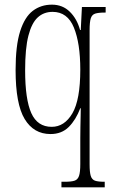

<svg xmlns="http://www.w3.org/2000/svg" viewBox="-20 -566 490 825"><path d="M244 239V215H258Q286 215 300 210.5Q314 206 319.5 190Q325 174 325 139V28Q325 6 325.5 -20Q326 -46 326.5 -68Q327 -90 327 -101H325Q306 -51 275.5 -20.5Q245 10 197 10Q125 10 86 -54.5Q47 -119 47 -265Q47 -370 66.5 -431.5Q86 -493 121 -519.5Q156 -546 203 -546Q249 -546 280 -515.5Q311 -485 324 -437H327L332 -536H434V-512H430Q403 -512 389 -507.5Q375 -503 370 -487Q365 -471 365 -436V140Q365 174 370 190Q375 206 388.5 210.5Q402 215 428 215H430V239ZM202 -21Q257 -21 291 -79Q325 -137 325 -267Q325 -380 297.5 -447.5Q270 -515 206 -515Q168 -515 142 -491Q116 -467 102 -412.5Q88 -358 88 -264Q88 -139 114.5 -80Q141 -21 202 -21Z"/></svg>

Font: Noto Serif Tamil ExtraCondensed ExtraLight
Style: Italic
Weight: 200
Width: 2
Italic angle: -12°
Designer: Indian Type Foundry, Tom Grace, and the Monotype Design Team
Foundry: Monotype Imaging Inc.
Version: Version 2.003; ttfautohint (v1.8.4.7-5d5b)